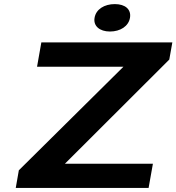

<svg xmlns="http://www.w3.org/2000/svg" viewBox="-20 -918 862 938"><path d="M297 -118 807 -627 822 -711H182L161 -592H583L72 -86L57 0H706L727 -118ZM517 -764C568 -764 608 -790 615 -831C622 -872 592 -898 541 -898C490 -898 449 -873 442 -831C435 -791 467 -764 517 -764Z"/></svg>

Font: Asimov
Style: XWidIt
Weight: 500
Designer: Google
Version: Version 2.000980; 2014